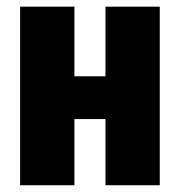

<svg xmlns="http://www.w3.org/2000/svg" viewBox="-20 -548 533 568"><path d="M350.1 -322.3V-195.8H141.6V-322.3ZM200.2 -528.3V0H39.6V-528.3ZM452.6 -528.3V0H292V-528.3Z"/></svg>

Font: Roboto Condensed Black
Style: Regular
Weight: 900
Designer: Christian Robertson
Foundry: Google
Version: Version 3.008; 2023